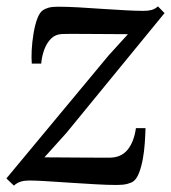

<svg xmlns="http://www.w3.org/2000/svg" viewBox="-25 -569 535 601"><path d="M375.5 -462Q363.5 -462 341.2 -462.2Q319 -462.5 292.5 -462.5Q266 -462.5 240.5 -462.8Q215 -463 195.8 -463Q176.5 -463 169 -462.5Q148 -461.5 134.5 -447.8Q121 -434 113.5 -413.5Q106 -393 104 -370H74.5Q73 -386.5 74.2 -411.8Q75.5 -437 79.8 -463.2Q84 -489.5 91.5 -510Q99 -530.5 110 -537.5Q116 -541.5 126.8 -544.8Q137.5 -548 156 -548Q183.5 -548 220.2 -546Q257 -544 295.5 -541.2Q334 -538.5 368 -536.8Q402 -535 423.5 -535Q437.5 -535 448.2 -537.5Q459 -540 469.5 -549L490 -528L182.5 -152.5L114 -76.5Q134 -76.5 163.5 -76.2Q193 -76 224.2 -75.8Q255.5 -75.5 281.5 -75.5Q307.5 -75.5 320.5 -75.5Q355.5 -76.5 375 -101Q394.5 -125.5 400.5 -168H430.5Q430 -147 428.2 -121.2Q426.5 -95.5 422 -71Q417.5 -46.5 410.2 -27.8Q403 -9 392 -1Q385.5 3.5 372.8 6.8Q360 10 340.5 10Q312 10 273.5 7.8Q235 5.5 195.2 3Q155.5 0.5 121.2 -1.8Q87 -4 66 -4Q52 -4 40.2 -0.5Q28.5 3 18.5 12L-5 -10.5L315 -395.5Z"/></svg>

Font: Merriweather 60pt
Style: Italic
Weight: 400
Italic angle: -7.8°
Version: Version 2.101